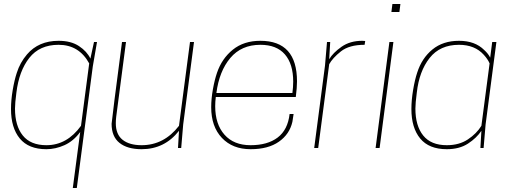

<svg xmlns="http://www.w3.org/2000/svg" viewBox="-20 -740 2547 960"><path d="M364 200H344L381 -80Q347 -34 302 -14Q257 6 212 6Q123 6 79 -47.5Q35 -101 35 -195Q35 -239 43.5 -289.5Q52 -340 64 -376Q80 -427 115 -468Q173 -536 273 -536Q335 -536 375 -509.5Q415 -483 432 -447L450 -530H465L444 -408ZM212 -14Q315 -14 385 -111L426 -423Q375 -516 273 -516Q178 -516 126.5 -450.5Q75 -385 62 -277Q55 -224 55 -197Q55 -111 94 -62.5Q133 -14 212 -14Z M688 6Q617 6 577.5 -25.5Q538 -57 538 -121Q540 -149 590 -530H610L561 -156Q559 -139 559 -124Q559 -68 593 -41Q627 -14 688 -14Q800 -14 875 -111L930 -530H950L896 -118L886 0H870L875 -86Q803 6 688 6Z M1233 6Q1143 6 1089.5 -50.5Q1036 -107 1036 -204Q1036 -246 1044.5 -293.5Q1053 -341 1065 -376Q1089 -447 1144 -491.5Q1199 -536 1282 -536Q1465 -536 1465 -333Q1465 -303 1459 -255H1059Q1056 -231 1056 -209Q1056 -119 1102.5 -66.5Q1149 -14 1233 -14Q1318 -14 1368.5 -52.5Q1419 -91 1428 -170H1448L1442 -131Q1428 -69 1374.5 -31.5Q1321 6 1233 6ZM1442 -275Q1446 -305 1446 -332Q1446 -420 1404.5 -468Q1363 -516 1282 -516Q1187 -516 1131.5 -450Q1076 -384 1062 -275Z M1571 0H1551L1605 -412L1615 -530H1631L1626 -444Q1645 -476 1687.5 -506Q1730 -536 1791 -536L1806 -535L1803 -516Q1726 -516 1684.5 -483Q1643 -450 1626 -419Z M1878 0H1858L1927 -530H1947ZM1977 -680H1937L1942 -720H1982Z M2462 -530H2441ZM2214 6Q2125 6 2081 -47.5Q2037 -101 2037 -195Q2037 -239 2045.5 -290Q2054 -341 2066 -377Q2089 -449 2142 -492.5Q2195 -536 2275 -536Q2355 -536 2401 -490Q2421 -472 2431 -452L2441 -530H2462L2408 -118L2398 0H2382L2387 -86Q2363 -50 2320 -22Q2277 6 2214 6ZM2214 -14Q2276 -14 2319.5 -43Q2363 -72 2387 -111L2428 -423Q2419 -444 2399 -466Q2354 -516 2275 -516Q2180 -516 2128 -450Q2076 -384 2064 -277Q2057 -224 2057 -197Q2057 -111 2096 -62.5Q2135 -14 2214 -14Z"/></svg>

Font: Tanohe Sans Thin
Style: Italic
Weight: 100
Designer: Village Type and Design LLC & Cristiano Sobral
Foundry: Cooper Hewitt Smithsonian Design Museum
Version: Version 1.00;September 29, 2021;FontCreator 13.0.0.2655 64-b